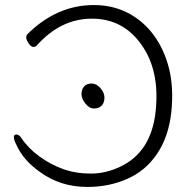

<svg xmlns="http://www.w3.org/2000/svg" viewBox="-20 -728 765 761"><path d="M46 -152Q34 -175 35 -186Q36 -195 45 -195Q55 -195 64 -182Q91 -141 135.5 -108.5Q180 -76 230 -58Q280 -40 340 -40Q399 -40 456 -67Q580 -125 597 -288Q614 -450 539 -553Q467 -654 344 -654Q221 -654 126 -548Q121 -542 112 -542Q103 -542 93 -557Q83 -572 84 -581Q85 -590 88 -592Q205 -708 352 -708Q427 -708 487.5 -676.5Q548 -645 589.5 -588.5Q631 -532 650 -456.5Q669 -381 659 -283Q648 -185 602 -117.5Q556 -50 484 -19Q448 -3 408.5 5Q369 13 326 13Q218 13 136 -48Q72 -94 46 -152ZM353 -298Q334 -298 319 -317Q303 -336 303 -355Q303 -374 313.5 -385.5Q324 -397 343 -397Q362 -397 378 -379Q394 -361 394 -341Q394 -321 383 -309.5Q372 -298 353 -298Z"/></svg>

Font: LXGW WenKai Light
Style: Regular
Weight: 300
Designer: LXGW / Fontworks Inc.
Foundry: LXGW / Fontworks Inc.
Version: Version 1.501; October 10, 2024